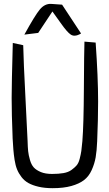

<svg xmlns="http://www.w3.org/2000/svg" viewBox="-20 -939 564 989"><path d="M415 -724.6 472.7 -719.7Q485.4 -540 485.4 -416Q485.4 -326.2 480.5 -210.9Q478.5 -162.1 472.7 -128.4Q466.8 -94.7 452.1 -62.5Q437.5 -30.3 412.6 -11.2Q387.7 7.8 347.7 19Q307.6 30.3 251 30.3Q210 30.3 178.7 22.9Q147.5 15.6 126.5 3.9Q105.5 -7.8 90.8 -26.9Q76.2 -45.9 67.9 -66.4Q59.6 -86.9 55.2 -115.2Q50.8 -143.6 48.8 -168.9Q46.9 -194.3 44.9 -228.5Q44.9 -231.4 44.9 -232.4Q40 -351.6 40 -434.6Q40 -504.9 45.9 -717.8L99.6 -706.1Q101.6 -616.2 110.4 -449.7Q119.1 -283.2 122.1 -212.9Q123 -179.7 125 -160.2Q127 -140.6 134.3 -115.2Q141.6 -89.8 154.3 -76.2Q167 -62.5 190.4 -52.7Q213.9 -43 248 -43Q282.2 -43 307.1 -47.4Q332 -51.8 348.1 -63.5Q364.3 -75.2 374.5 -86.9Q384.8 -98.6 390.6 -121.6Q396.5 -144.5 398.9 -161.6Q401.4 -178.7 404.3 -211.9Q411.1 -295.9 412.1 -483.4Q413.1 -670.9 415 -724.6ZM244.1 -918.9 299.8 -915 397.5 -766.6 388.7 -761.7Q363.3 -749 344.7 -760.7Q326.2 -772.5 292 -821.3L250 -879.9L176.8 -769.5L105.5 -760.7Q160.2 -860.4 185.5 -890.6Q210.9 -920.9 244.1 -918.9Z"/></svg>

Font: Neucha
Style: Regular
Weight: 400
Designer: Jovanny Lemonad
Foundry: Jovanny Lemonad
Version: Version 001.001